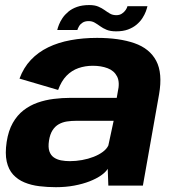

<svg xmlns="http://www.w3.org/2000/svg" viewBox="-20 -752 705 778"><path d="M206.5 6.5Q246.5 6.5 281 0Q315.5 -6.5 343 -17.2Q370.5 -28 389.5 -41.2Q408.5 -54.5 416.5 -68L419 0H559L624.5 -369.5Q639.5 -455.5 613 -505.5Q586.5 -555.5 524.8 -577Q463 -598.5 373.5 -598.5Q316.5 -598.5 266.2 -589.2Q216 -580 175.2 -560.2Q134.5 -540.5 105 -509.2Q75.5 -478 59 -433.5L215.5 -387.5Q228.5 -423.5 249.5 -445Q270.5 -466.5 297.8 -476Q325 -485.5 356 -485.5Q390 -485.5 416.2 -475.5Q442.5 -465.5 454.5 -442Q466.5 -418.5 457 -378.5L453 -355.5H266Q232 -355.5 197.8 -351.2Q163.5 -347 132.2 -336Q101 -325 75.2 -305Q49.5 -285 31.8 -253.8Q14 -222.5 7 -177Q0 -130 7.2 -97.5Q14.5 -65 33.2 -44.5Q52 -24 79.2 -12.8Q106.5 -1.5 139.2 2.5Q172 6.5 206.5 6.5ZM263 -99Q244.5 -99 227.5 -102.2Q210.5 -105.5 198 -114.2Q185.5 -123 180 -139.2Q174.5 -155.5 178.5 -182Q182.5 -208 192.8 -224Q203 -240 218 -248.5Q233 -257 251.2 -259.8Q269.5 -262.5 289.5 -262.5H440.5L419 -162.5Q412.5 -148.5 396.8 -136.8Q381 -125 359.2 -116.5Q337.5 -108 312.5 -103.5Q287.5 -99 263 -99ZM450.5 -625Q478.5 -625 498.8 -632.5Q519 -640 533.5 -652.2Q548 -664.5 557 -678.5Q566 -692.5 570.8 -705.2Q575.5 -718 577.5 -727H496.5Q495 -720 489.2 -711.5Q483.5 -703 474 -696.8Q464.5 -690.5 451.5 -690.5Q436.5 -690.5 425.8 -696.8Q415 -703 404 -711Q393 -719 378.5 -725.2Q364 -731.5 342 -731.5Q313 -731.5 292 -724Q271 -716.5 256.8 -704.5Q242.5 -692.5 233.2 -678.8Q224 -665 219 -652.2Q214 -639.5 212 -630.5H293.5Q295.5 -637.5 300.5 -646Q305.5 -654.5 315 -660.5Q324.5 -666.5 339.5 -666.5Q353 -666.5 363.8 -660.2Q374.5 -654 385.8 -645.8Q397 -637.5 412.2 -631.2Q427.5 -625 450.5 -625Z"/></svg>

Font: Anybody UltraCondensed Thin
Style: Bold Italic
Weight: 700
Italic angle: -10°
Version: Version 1.111